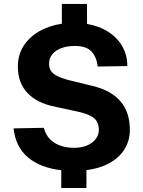

<svg xmlns="http://www.w3.org/2000/svg" viewBox="-20 -866 735 984"><path d="M426 -846V-743.5Q489.5 -732.5 536.5 -701.8Q583.5 -671 608.2 -625.8Q633 -580.5 632.5 -527.5L481 -525Q474 -577.5 447 -604Q420 -630.5 363.5 -630.5Q323.5 -630.5 293.5 -619Q263.5 -607.5 247.5 -587Q231.5 -566.5 231.5 -540Q231.5 -518 241 -503Q250.5 -488 273 -476.5Q295.5 -465 336 -454.5L455 -425.5Q645.5 -379.5 645.5 -201Q645.5 -145.5 618.5 -101.8Q591.5 -58 541.2 -30.2Q491 -2.5 423 6V97.5H294V6.5Q186.5 -6 123.2 -59.5Q60 -113 49.5 -208L205 -211Q217 -161.5 257.8 -135Q298.5 -108.5 360.5 -108.5Q397 -108.5 425.5 -120.2Q454 -132 470.2 -153Q486.5 -174 486.5 -200.5Q486.5 -240 461.8 -260.5Q437 -281 380.5 -293.5L258.5 -320Q170.5 -337.5 121 -389.2Q71.5 -441 71.5 -525.5Q71.5 -583.5 100.2 -629.5Q129 -675.5 180 -705Q231 -734.5 297 -744.5V-846Z"/></svg>

Font: 1883 Sans
Style: Bold
Weight: 700
Designer: 1883 Sans project is a fork of Public Sans.
Version: Version 1.009